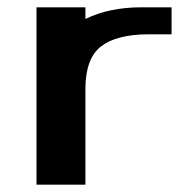

<svg xmlns="http://www.w3.org/2000/svg" viewBox="-20 -506 530 526"><path d="M450 -412H387Q300 -412 257 -379Q214 -346 214 -262V0H80V-486H214V-454Q279 -486 368 -486H450Z"/></svg>

Font: Aneo
Style: Regular
Weight: 400
Designer: Anastasios Pappas
Foundry: Anastasios Pappas
Version: Version 1.000